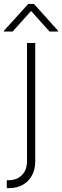

<svg xmlns="http://www.w3.org/2000/svg" viewBox="-55 -768 320 992"><path d="M84.5 -545.9H127V65.9Q127 108.4 109.6 139.4Q92.3 170.4 62 187.3Q31.7 204.1 -8.3 204.1H-20V163.1H-8.8Q31.2 163.1 57.6 137.5Q84 111.8 84.5 65.9ZM201.2 -605 105.5 -711.4 10.3 -605H-34.7V-608.9L90.8 -747.6H120.6L245.1 -608.9V-605Z"/></svg>

Font: Inter Tight ExtraLight
Style: Regular
Weight: 250
Designer: Rasmus Andersson
Foundry: rsms
Version: Version 3.004